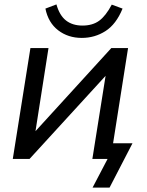

<svg xmlns="http://www.w3.org/2000/svg" viewBox="-20 -721 667 871"><path d="M351 -549Q289 -549 244 -583.5Q199 -618 186 -682L236 -701Q250 -651 279.5 -628Q309 -605 354 -605Q400 -605 430 -627Q460 -649 487 -700L536 -682Q507 -611 458.5 -580Q410 -549 351 -549ZM38 0 118 -503H200L141 -126L485 -503H561L493 -71H581L477 130H400L468 0H399L459 -377L114 0Z"/></svg>

Font: Mulish Medium
Style: Italic
Weight: 500
Italic angle: -9°
Designer: Vernon Adams
Foundry: Vernon Adams
Version: Version 3.603; ttfautohint (v1.8.3)